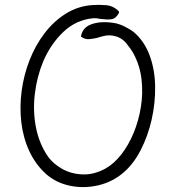

<svg xmlns="http://www.w3.org/2000/svg" viewBox="-20 -754 730 797"><path d="M173 -30Q128 -70 102 -126Q76 -182 68.5 -246.5Q61 -311 70 -377.5Q79 -444 103 -505Q127 -566 165 -616Q203 -666 253.5 -697.5Q304 -729 364 -733Q365 -733 366 -733Q390 -735 420.5 -732.5Q451 -730 474 -706V-701Q461 -676 441.5 -674Q422 -672 402 -675Q401 -675 400 -675Q391 -677 382 -678Q373 -679 364 -678Q295 -671 242.5 -621Q190 -571 159 -498Q133 -435 124.5 -363.5Q116 -292 129.5 -224Q143 -156 180 -103Q201 -74 238 -53Q275 -32 322.5 -30Q370 -28 419 -55Q454 -75 484 -113.5Q514 -152 535 -203Q556 -254 565 -311Q574 -368 567.5 -424.5Q561 -481 535 -530Q525 -549 504.5 -574Q484 -599 453 -605Q434 -609 418 -606Q402 -603 387 -598Q386 -598 384 -597Q367 -593 350 -591.5Q333 -590 316 -602Q322 -640 360 -653.5Q398 -667 451 -659Q474 -656 499 -643Q524 -630 534 -622Q579 -584 601 -524.5Q623 -465 624 -395.5Q625 -326 609.5 -257.5Q594 -189 564 -131Q534 -73 493 -38Q448 1 389 15Q330 29 272.5 17.5Q215 6 173 -30Z"/></svg>

Font: Yuji Hentaigana Akari
Style: Regular
Weight: 400
Designer: Kataoka Yuji
Foundry: Kinuta Font Factory
Version: Version 3.002